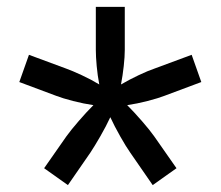

<svg xmlns="http://www.w3.org/2000/svg" viewBox="-20 -640 640 557"><path d="M177 -103 108 -152 173 -245Q186 -263 208.5 -289Q231 -315 251 -335Q223 -339 192 -347Q161 -355 143 -362L36 -402L64 -481L172 -441Q189 -435 217 -422Q245 -409 268 -395Q263 -421 260.5 -448.5Q258 -476 258 -495V-620H342V-495Q342 -476 339 -448.5Q336 -421 331 -395Q355 -409 382.5 -422Q410 -435 428 -441L536 -481L564 -402L457 -362Q439 -355 408 -347Q377 -339 349 -335Q369 -315 392 -288.5Q415 -262 427 -245L492 -152L423 -103L358 -197Q346 -214 329 -244Q312 -274 300 -300Q288 -274 271 -244.5Q254 -215 242 -197Z"/></svg>

Font: JetBrainsMonoNL NF
Style: Regular
Weight: 400
Designer: Philipp Nurullin, Konstantin Bulenkov
Foundry: JetBrains
Version: Version 2.304; ttfautohint (v1.8.4.7-5d5b);Nerd Fonts 3.2.1